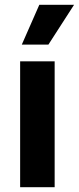

<svg xmlns="http://www.w3.org/2000/svg" viewBox="-20 -781 329 801"><path d="M64 0V-525H208V0ZM182 -595H71L144 -761H289Z"/></svg>

Font: Bricolage Grotesque 48pt Condensed ExtraBold
Style: Bold
Weight: 700
Version: Version 1.000;gftools[0.9.30]